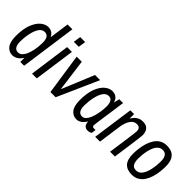

<svg xmlns="http://www.w3.org/2000/svg" viewBox="72 -1514 2317 2317"><g transform="rotate(45 1231.0 -355.5)"><path d="M167 12Q109 12 71.5 -35Q34 -82 34 -183Q34 -304 64.5 -382.5Q95 -461 141.5 -499.5Q188 -538 237 -538Q270 -538 297.5 -522Q325 -506 342 -468L378 -723H460L359 0H294V-71Q268 -28 235.5 -8Q203 12 167 12ZM192 -61Q223 -61 245.5 -83Q268 -105 283 -140Q298 -175 306.5 -215Q315 -255 318.5 -291.5Q322 -328 322 -352Q322 -408 304 -436.5Q286 -465 249 -465Q217 -465 194 -443.5Q171 -422 156.5 -388Q142 -354 133.5 -314.5Q125 -275 121.5 -238Q118 -201 118 -175Q118 -118 136.5 -89.5Q155 -61 192 -61Z M494 0 567 -526H649L575 0ZM579 -628 593 -723H678L664 -628Z M808 0 730 -526H817L855 -243Q857 -228 859 -212.5Q861 -197 863 -181Q865 -165 867 -149.5Q869 -134 871 -119H875Q881 -134 887.5 -149.5Q894 -165 900.5 -180.5Q907 -196 913.5 -211.5Q920 -227 926 -242L1043 -526H1131L897 0Z M1260 12Q1202 12 1164.5 -35Q1127 -82 1127 -183Q1127 -304 1157.5 -382.5Q1188 -461 1234.5 -499.5Q1281 -538 1330 -538Q1366 -538 1395 -520Q1424 -502 1439 -453L1457 -526H1522Q1522 -526 1518.5 -503Q1515 -480 1510 -442Q1505 -404 1498.5 -358Q1492 -312 1485 -266Q1478 -220 1473 -180.5Q1468 -141 1464.5 -116.5Q1461 -92 1461 -89Q1461 -74 1468 -67.5Q1475 -61 1485 -61H1517L1509 -4Q1502 1 1487.5 6.5Q1473 12 1453 12Q1422 12 1402 -7.5Q1382 -27 1381 -71Q1353 -28 1324 -8Q1295 12 1260 12ZM1285 -61Q1314 -61 1335 -83Q1356 -105 1370.5 -140Q1385 -175 1394 -215Q1403 -255 1407 -291.5Q1411 -328 1411 -352Q1411 -408 1394 -436.5Q1377 -465 1342 -465Q1310 -465 1287 -443.5Q1264 -422 1249.5 -388Q1235 -354 1226.5 -314.5Q1218 -275 1214.5 -238Q1211 -201 1211 -175Q1211 -118 1229.5 -89.5Q1248 -61 1285 -61Z M1572 0 1646 -526H1710V-448Q1718 -463 1734.5 -484Q1751 -505 1779.5 -521.5Q1808 -538 1850 -538Q1894 -538 1918.5 -521Q1943 -504 1953.5 -477Q1964 -450 1964 -420Q1964 -412 1960 -378.5Q1956 -345 1949.5 -297.5Q1943 -250 1936 -198Q1929 -146 1922.5 -101Q1916 -56 1912 -28Q1908 0 1908 0H1826Q1826 0 1830 -27Q1834 -54 1840 -96.5Q1846 -139 1853 -188.5Q1860 -238 1866 -283.5Q1872 -329 1876 -361Q1880 -393 1880 -401Q1880 -435 1864.5 -450Q1849 -465 1820 -465Q1770 -465 1738 -417.5Q1706 -370 1695 -294L1654 0Z M2205 12Q2124 12 2081.5 -33.5Q2039 -79 2039 -175Q2039 -218 2045 -267.5Q2051 -317 2065.5 -365Q2080 -413 2105 -452Q2130 -491 2168.5 -514.5Q2207 -538 2262 -538Q2343 -538 2385.5 -492Q2428 -446 2428 -349Q2428 -306 2422 -256.5Q2416 -207 2401.5 -159.5Q2387 -112 2362 -73.5Q2337 -35 2298.5 -11.5Q2260 12 2205 12ZM2205 -61Q2242 -61 2266.5 -83.5Q2291 -106 2306.5 -141.5Q2322 -177 2329.5 -216.5Q2337 -256 2340 -291.5Q2343 -327 2343 -348Q2343 -406 2323 -435.5Q2303 -465 2262 -465Q2226 -465 2201 -443Q2176 -421 2161 -386.5Q2146 -352 2138 -313.5Q2130 -275 2127 -241Q2124 -207 2124 -186Q2124 -123 2143 -92Q2162 -61 2205 -61Z"/></g></svg>

Font: Archivo Narrow
Style: Italic
Weight: 400
Italic angle: -8°
Designer: Hector Gatti
Foundry: Omnibus-Type
Version: Version 3.002